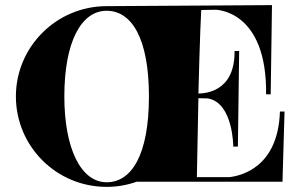

<svg xmlns="http://www.w3.org/2000/svg" viewBox="-20 -708 1180 749"><path d="M42 -332C42 -137 200 21 396 21C437 21 476 14 513 1H1082L1090 -273H1072C1065 -54 919 -22 875 -17H748L754 -325L791 -324C890 -307 890 -136 890 -136H908L913 -509H895C897 -344 772 -344 754 -343C760 -575 764 -653 765 -669C784 -669 804 -670 823 -670C823 -669 1022 -669 1018 -340H1036L1041 -688L396 -684C200 -684 42 -525 42 -332ZM561 -332C561 -105 494 3 396 3C296 3 231 -128 231 -332C231 -543 296 -666 396 -666C494 -666 561 -558 561 -332Z"/></svg>

Font: Purple Purse
Style: Regular
Weight: 400
Designer: Astigmatic (AOETI)
Foundry: Astigmatic (AOETI)
Version: Version 1.000